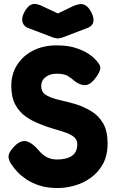

<svg xmlns="http://www.w3.org/2000/svg" viewBox="-20 -930 586 969"><path d="M271 19Q218 19 178.5 6Q139 -7 111.5 -26Q84 -45 68 -62.5Q52 -80 46 -89Q20 -121 23.5 -144.5Q27 -168 59 -198Q90 -225 117 -216Q144 -207 170 -177Q194 -148 217 -136.5Q240 -125 267 -125Q316 -125 343 -143.5Q370 -162 370 -203Q370 -225 353.5 -238.5Q337 -252 309.5 -261.5Q282 -271 248.5 -280.5Q215 -290 182 -304Q144 -318 111 -341Q78 -364 57.5 -401.5Q37 -439 37 -497Q37 -556 66 -602Q95 -648 146.5 -674.5Q198 -701 265 -701Q324 -701 364 -687.5Q404 -674 426.5 -658.5Q449 -643 455 -636Q483 -610 486 -591.5Q489 -573 465 -540Q440 -505 415.5 -501Q391 -497 360 -518Q341 -535 322.5 -546.5Q304 -558 264 -558Q232 -558 210 -541Q188 -524 188 -496Q188 -464 214.5 -449Q241 -434 281.5 -425Q322 -416 366 -403Q406 -390 442 -368Q478 -346 500.5 -307.5Q523 -269 523 -206Q523 -145 499.5 -102.5Q476 -60 438.5 -33Q401 -6 357 6.5Q313 19 271 19ZM272 -862 353 -901Q364 -905 379 -908.5Q394 -912 410.5 -903.5Q427 -895 442 -866Q472 -804 414 -786L293 -740Q290 -740 284 -738Q278 -736 272 -736Q264 -736 258 -738Q252 -740 250 -740L129 -786Q102 -794 94.5 -815.5Q87 -837 101 -865Q116 -894 131 -903Q146 -912 159 -910Q172 -908 183 -904Z"/></svg>

Font: Fredoka SemiBold
Style: Regular
Weight: 600
Designer: Ben Nathan
Foundry: Milena B. Brandão, Ben Nathan
Version: Version 2.001